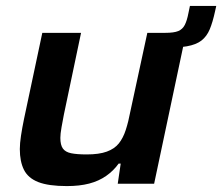

<svg xmlns="http://www.w3.org/2000/svg" viewBox="-20 -621 751 649"><path d="M477 -459 487 -510H539Q568 -510 582.5 -516Q597 -522 604.5 -536.5Q612 -551 617 -577L622 -601H711L707 -583Q699 -546 689 -522Q679 -498 661 -484Q643 -470 611.5 -464.5Q580 -459 528 -459ZM206 8Q144 8 109.5 -5.5Q75 -19 61 -47Q47 -75 47 -117Q47 -136 51 -162.5Q55 -189 61 -218L123 -510H254L196 -234Q192 -214 188 -191Q184 -168 184 -155Q184 -131 192.5 -119Q201 -107 220.5 -103Q240 -99 273 -99Q315 -99 341 -108.5Q367 -118 381.5 -136Q396 -154 405 -181.5Q414 -209 421 -246L478 -510H609L501 0H378L388 -68H381Q364 -44 339 -26.5Q314 -9 281.5 -0.5Q249 8 206 8Z"/></svg>

Font: Saira SemiExpanded SemiBold
Style: Italic
Weight: 600
Width: 6
Italic angle: -12°
Designer: Hector Gatti with collaboration of the Omnibus-Type team
Foundry: Omnibus-Type
Version: Version 1.101